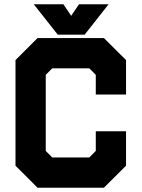

<svg xmlns="http://www.w3.org/2000/svg" viewBox="-20 -878 662 898"><path d="M155.5 0 52.5 -103V-597L155.5 -700H466L569.5 -597V-436H428V-528L397.5 -558.5H224.5L194 -528V-172L224.5 -141.5H397.5L428 -172V-264H569.5V-103L466 0ZM192 -71H431L498 -138V-198V-138L431 -71H192L122.5 -140.5V-564.5L192 -634H428L498 -564.5V-504V-564.5L428 -634H192L122.5 -564.5V-140.5ZM250 -716 138 -858H276.5L313 -804L349.5 -858H488L376 -716ZM283.5 -755H340.5L383 -813L340.5 -755H283.5L241 -813Z"/></svg>

Font: Tourney Thin Black
Style: Regular
Weight: 900
Version: Version 1.015